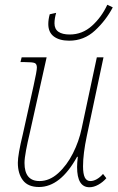

<svg xmlns="http://www.w3.org/2000/svg" viewBox="-20 -777 494 807"><path d="M304 -75Q304 -90 307 -118H304Q234 9 144 9Q98 9 76.5 -19Q55 -47 55 -93Q55 -127 76 -213L121 -416Q135 -479 135 -493Q135 -508 126 -512Q117 -516 84 -516H66L71 -536H176L104 -213Q96 -180 89.5 -145.5Q83 -111 83 -92Q83 -16 146 -16Q188 -16 224.5 -49Q261 -82 286.5 -132.5Q312 -183 323 -236L387 -536H415L345 -206Q329 -131 329 -78Q329 -46 336.5 -31Q344 -16 360 -16Q373 -16 387 -24Q401 -32 413 -46L427 -28Q412 -11 393 -0.5Q374 10 356 10Q304 10 304 -75ZM183 -676Q183 -695 189 -717L216 -723Q209 -699 209 -679Q209 -655 225.5 -643.5Q242 -632 273 -632Q326 -632 366.5 -668.5Q407 -705 431 -757L454 -746Q425 -691 379 -648.5Q333 -606 271 -606Q230 -606 206.5 -623.5Q183 -641 183 -676Z"/></svg>

Font: Noto Serif NarrowThin
Style: Italic
Weight: 250
Width: 4
Italic angle: -12°
Designer: Monotype Design Team
Foundry: Monotype Imaging Inc.
Version: Version 1.001